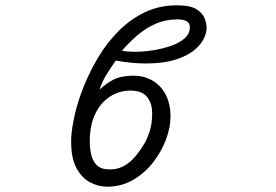

<svg xmlns="http://www.w3.org/2000/svg" viewBox="-20 -700 1040 723"><path d="M248 -179Q250 -218 262 -270Q274 -322 297 -378.5Q320 -435 352.5 -488.5Q385 -542 429 -585.5Q473 -629 527 -654.5Q581 -680 646 -680Q696 -680 719.5 -665.5Q743 -651 750.5 -631Q758 -611 758 -596Q758 -564 733 -532.5Q708 -501 657 -481Q606 -461 529 -461Q504 -461 476 -463.5Q448 -466 416 -472Q394 -441 378.5 -415Q363 -389 355 -362Q378 -385 407 -400Q436 -415 484 -415Q521 -415 552.5 -397.5Q584 -380 603 -345.5Q622 -311 622 -260Q622 -220 605 -174.5Q588 -129 556.5 -88.5Q525 -48 481 -22.5Q437 3 383 3Q350 3 319 -13.5Q288 -30 268 -67Q248 -104 248 -164ZM439 -509Q449 -507 461.5 -506Q474 -505 488 -505Q520 -505 555.5 -510.5Q591 -516 623 -527Q655 -538 675 -555.5Q695 -573 695 -598Q695 -627 648 -627Q603 -627 565 -610Q527 -593 496 -566Q465 -539 439 -509ZM526 -163Q534 -177 543.5 -205Q553 -233 553 -276Q553 -306 538.5 -328.5Q524 -351 498 -356Q485 -359 471 -359Q431 -359 396 -337.5Q361 -316 339.5 -273Q318 -230 318 -167Q318 -144 323 -119.5Q328 -95 344 -78.5Q360 -62 394 -62Q432 -62 463 -85.5Q494 -109 526 -163Z"/></svg>

Font: Moon Stars Kai T
Style: Regular
Weight: 400
Designer: GuiWonder
Version: Version 1.101